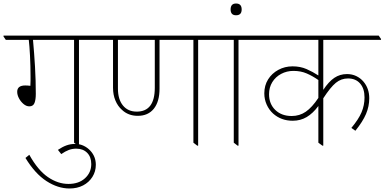

<svg xmlns="http://www.w3.org/2000/svg" viewBox="-44 -825 2191 1094"><path d="M123 -219Q106 -219 90 -232.5Q74 -246 64 -265Q54 -284 54 -302Q54 -338 100 -338Q107 -338 114.5 -337.5Q122 -337 129 -336Q130 -350 130 -364.5Q130 -379 130 -390Q130 -449 127 -507Q124 -565 120 -598H-11L-24 -617V-622H517L530 -603V-598H406V5H401L378 -12V-598H144Q151 -522 155.5 -444.5Q160 -367 160 -290Q160 -257 152.5 -238Q145 -219 123 -219Z M352 249Q286 249 221 207Q156 165 101 75L123 57Q172 145 229 184Q286 223 346 223Q405 223 440.5 190.5Q476 158 476 110Q476 69 452.5 45.5Q429 22 390 22Q368 22 348 29.5Q328 37 305 53L286 29Q311 12 334.5 3.5Q358 -5 385 -5Q411 -5 433.5 6Q456 17 472 35Q502 68 502 114Q502 152 482.5 183Q463 214 429.5 231.5Q396 249 352 249Z M741 -165Q687 -165 651 -199Q627 -220 613.5 -252.5Q600 -285 600 -325V-598H495L482 -617V-622H1196L1209 -603V-598H1085V5H1080L1058 -12V-598H865V-320Q865 -246 832.5 -205.5Q800 -165 741 -165ZM628 -320Q628 -259 656.5 -224Q685 -189 735 -189Q838 -189 838 -325V-598H628Z M1310 5 1288 -12V-598H1174L1161 -617V-622H1426L1439 -603V-598H1315V5Z M1301 -738Q1270 -738 1270 -771Q1270 -805 1301 -805Q1333 -805 1333 -771Q1333 -738 1301 -738Z M1624 -137Q1558 -137 1512 -178Q1489 -199 1475.5 -229Q1462 -259 1462 -293Q1462 -338 1483.5 -372.5Q1505 -407 1542 -427Q1579 -447 1623 -447Q1667 -447 1702.5 -431.5Q1738 -416 1770 -395V-598H1404L1391 -617V-622H2114L2127 -603V-598H1798V-313Q1829 -360 1861 -381.5Q1893 -403 1933 -403Q1962 -403 1986 -391.5Q2010 -380 2027 -360Q2060 -321 2060 -265Q2060 -219 2041.5 -175.5Q2023 -132 1981 -80L1958 -96Q1999 -145 2016 -185Q2033 -225 2033 -270Q2033 -320 2008 -349Q1983 -378 1939 -378Q1900 -378 1869.5 -353Q1839 -328 1798 -265V5H1793L1770 -12V-221Q1739 -179 1703.5 -158Q1668 -137 1624 -137ZM1489 -288Q1489 -233 1524.5 -198.5Q1560 -164 1618 -164Q1663 -164 1698.5 -188.5Q1734 -213 1770 -267V-369Q1737 -392 1703.5 -406.5Q1670 -421 1628 -421Q1590 -421 1558 -404Q1526 -387 1507.5 -357Q1489 -327 1489 -288Z"/></svg>

Font: Noto Serif Devanagari Thin
Style: Regular
Weight: 100
Designer: Universal Thirst, Indian Type Foundry and the Monotype Design Team
Foundry: Monotype Imaging Inc.
Version: Version 2.004; ttfautohint (v1.8.4.7-5d5b)